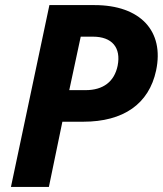

<svg xmlns="http://www.w3.org/2000/svg" viewBox="-20 -734 639 754"><path d="M23 0H172L225 -256H307C465 -256 565 -326 593 -457C626 -612 531 -714 351 -714H174ZM252 -380 297 -590H345C420 -590 456 -547 442 -476C429 -413 385 -380 316 -380Z"/></svg>

Font: Noto Sans
Style: Bold Italic
Weight: 700
Italic angle: -12°
Designer: Monotype Design Team
Foundry: Monotype Imaging Inc.
Version: Version 2.013